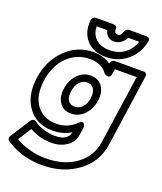

<svg xmlns="http://www.w3.org/2000/svg" viewBox="-181 -904 1054 1246"><g transform="rotate(20 346.5 -281.0)"><path d="M2 121.1 88.9 -15.1Q92.3 -20.5 97.4 -24.4Q102.5 -28.3 110.4 -29.8Q118.2 -31.2 126 -24.9Q155.8 -3.4 195.1 8.8Q234.4 21 272.9 21Q319.8 21 344 4.4Q368.2 -12.2 373 -40Q316.4 -5.9 247.1 -5.9Q136.2 -5.9 76.7 -86.7Q17.1 -167.5 35.2 -293.9Q53.2 -418 134.3 -497.1Q215.3 -576.2 325.2 -576.2Q395.5 -576.2 444.8 -541V-543.9Q446.8 -554.7 455.8 -561.8Q464.8 -568.8 474.1 -568.8H673.8Q684.6 -568.8 690.4 -561Q696.3 -553.2 694.8 -543.9L624 -46.9Q605.5 78.6 503.9 153.3Q402.3 228 259.8 228Q184.1 228 118.2 207.3Q52.2 186.5 5.9 152.8Q-1 147.9 -2 138.2Q-2.9 128.4 2 121.1ZM57.1 123Q97.2 147.5 151.9 162.8Q206.5 178.2 267.1 178.2Q393.1 178.2 476.1 116.9Q559.1 55.7 574.2 -46.9L642.1 -519H492.2L486.8 -484.9Q484.9 -471.7 479.2 -465.3Q473.6 -459 467.3 -459.2Q460.9 -459.5 454.6 -461.4Q448.2 -463.4 444.3 -466.3L439.9 -469.2Q400.9 -525.9 317.9 -525.9Q229 -525.9 164.8 -463.4Q100.6 -400.9 85 -293.9Q69.3 -184.6 117.2 -120.4Q165 -56.2 253.9 -56.2Q333.5 -56.2 389.2 -111.8Q406.2 -127.4 415.5 -123.8Q424.8 -120.1 427.7 -108.4L431.2 -96.2L422.9 -41Q415.5 10.7 371.8 40.8Q328.1 70.8 266.1 70.8Q184.6 70.8 115.2 30.8ZM224.1 -288.1Q232.9 -347.7 270 -387.2Q307.1 -426.8 360.8 -426.8Q414.6 -426.8 441.2 -387.5Q467.8 -348.1 459 -288.1Q450.2 -229.5 412.4 -190.2Q374.5 -150.9 320.8 -150.9Q268.1 -150.9 241.7 -190.2Q215.3 -229.5 224.1 -288.1ZM234.9 -764.2Q235.8 -774.4 244.1 -782.2Q252.4 -790 264.2 -790H387.2Q397 -790 403.1 -783.2Q409.2 -776.4 408.2 -767.1Q406.7 -735.8 431.2 -735.8Q454.6 -735.8 462.9 -767.1Q464.8 -776.9 473.4 -783.4Q481.9 -790 491.2 -790H613.8Q624 -790 630.4 -783Q636.7 -775.9 634.8 -764.2Q618.2 -678.2 555.7 -625.7Q493.2 -573.2 408.2 -573.2Q322.3 -573.2 274.4 -625.7Q226.6 -678.2 234.9 -764.2ZM273.9 -288.1Q267.6 -246.1 283 -223.6Q298.3 -201.2 328.1 -201.2Q358.4 -201.2 380.6 -223.6Q402.8 -246.1 409.2 -288.1Q415 -331.5 399.4 -354.2Q383.8 -377 353 -377Q323.7 -377 301.8 -353.8Q279.8 -330.6 273.9 -288.1ZM285.2 -740.2Q287.6 -685.1 321.3 -654.1Q355 -623 415 -623Q475.1 -623 517.8 -653.8Q560.5 -684.6 579.1 -740.2H503.9Q492.7 -716.8 471.2 -701.4Q449.7 -686 423.8 -686Q397.9 -686 380.6 -701.2Q363.3 -716.3 358.9 -740.2Z"/></g></svg>

Font: Trueno ExtraBold Outline
Style: Italic
Weight: 800
Width: 6
Designer: Julieta Ulanovsky
Foundry: Julieta Ulanovsky
Version: Version 3.001b | FøM Fix